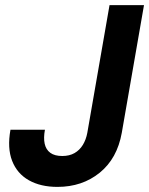

<svg xmlns="http://www.w3.org/2000/svg" viewBox="-20 -720 584 752"><path d="M205 12Q139 12 93 -14Q47 -40 27.5 -90Q8 -140 21 -212H156Q150 -180 155 -157Q160 -134 177 -121.5Q194 -109 224 -109Q252 -109 272 -120.5Q292 -132 304.5 -152.5Q317 -173 322 -200L409 -700H544L457 -200Q439 -99 370.5 -43.5Q302 12 205 12Z"/></svg>

Font: DM Sans 20pt
Style: Bold Italic
Weight: 700
Italic angle: -10°
Version: Version 4.004;gftools[0.9.30]